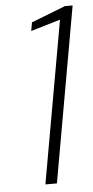

<svg xmlns="http://www.w3.org/2000/svg" viewBox="-52 -732 371 764"><g transform="rotate(-5 134.0 -350.0)"><path d="M98 0 213 -648 95 -613 101 -647 237 -700H268L144 0Z"/></g></svg>

Font: DM Sans 20pt ExtraLight
Style: Italic
Weight: 250
Italic angle: -10°
Version: Version 4.004;gftools[0.9.30]